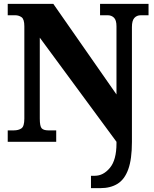

<svg xmlns="http://www.w3.org/2000/svg" viewBox="-20 -734 797 994"><path d="M451 240V176H471Q515 176 549 135Q583 94 583 9V0L186 -539V-120Q186 -80 196 -69.5Q206 -59 231 -59H271V0H20V-59H51Q76 -59 91 -69.5Q106 -80 106 -120V-598Q106 -635 91.5 -645Q77 -655 59 -655H20V-714H256L583 -245V-598Q583 -630 570 -642.5Q557 -655 538 -655H498V-714H749V-655H709Q688 -655 675.5 -641Q663 -627 663 -594V1Q663 90 644 142.5Q625 195 588.5 217.5Q552 240 500 240Z"/></svg>

Font: Noto Serif Lao SemiCondensed Black
Style: Regular
Weight: 900
Width: 4
Designer: Monotype Design Team
Foundry: Monotype Imaging Inc.
Version: Version 2.003; ttfautohint (v1.8.4.7-5d5b)